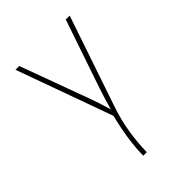

<svg xmlns="http://www.w3.org/2000/svg" viewBox="-221 -632 972 972"><g transform="rotate(-45 265.0 -145.5)"><path d="M221 237Q221 195 226.5 149Q232 103 240.5 61Q249 19 257 -12L71 -528H98L233 -160Q243 -133 252.5 -104Q262 -75 270 -46H271Q279 -75 286.5 -100Q294 -125 306 -161L431 -528H459L296 -48Q269 30 258 101.5Q247 173 246 237Z"/></g></svg>

Font: Noto Sans Mono Condensed Thin
Style: Regular
Weight: 100
Width: 3
Designer: Monotype Design Team
Foundry: Monotype Imaging Inc.
Version: Version 2.014; ttfautohint (v1.8.4.7-5d5b)